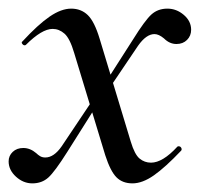

<svg xmlns="http://www.w3.org/2000/svg" viewBox="-24 -415 468 445"><path d="M220 -55 148 -292Q138 -326 125.5 -337Q113 -348 98 -348Q73 -348 36 -311Q35 -310 33 -310Q30 -310 27.5 -313.5Q25 -317 28 -319Q64 -358 91 -376.5Q118 -395 141 -395Q164 -395 179.5 -380Q195 -365 207 -325L279 -87Q288 -57 299.5 -47.5Q311 -38 326 -38Q353 -38 387 -75Q388 -76 390 -76Q394 -76 396 -72.5Q398 -69 396 -66Q359 -27 332.5 -8.5Q306 10 283 10Q260 10 246 -4Q232 -18 220 -55ZM-4 -41Q-4 -54 5.5 -63Q15 -72 30 -72Q46 -72 60 -60Q64 -56 69 -53Q74 -50 81 -50Q101 -50 119 -76L200 -197L209 -185L132 -63Q103 -17 88 -3.5Q73 10 51 10Q30 10 13 -5.5Q-4 -21 -4 -41ZM204 -198 284 -323Q312 -368 327 -381.5Q342 -395 364 -395Q385 -395 402 -380.5Q419 -366 419 -346Q419 -332 409.5 -322.5Q400 -313 385 -313Q369 -313 356 -326Q344 -336 334 -336Q315 -336 296 -309L213 -186Z"/></svg>

Font: Cormorant Infant Medium
Style: Italic
Weight: 500
Italic angle: -10°
Designer: Christian Thalmann (Catharsis Fonts)
Foundry: Catharsis Fonts
Version: Version 4.000